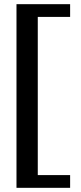

<svg xmlns="http://www.w3.org/2000/svg" viewBox="-20 -770 388 920"><path d="M59 130V-750H316V-689H161V69H316V130Z"/></svg>

Font: Roboto Serif SemiCondensed Medium
Style: Regular
Weight: 500
Width: 4
Designer: Greg Gazdowicz
Foundry: Commercial Type
Version: Version 1.007